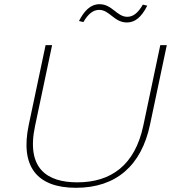

<svg xmlns="http://www.w3.org/2000/svg" viewBox="-20 -885 814 914"><path d="M197 -670 117 -291C75 -93 155 9 342 9C533 9 653 -97 694 -291L774 -670H743L662 -286C622 -98 508 -17 348 -17C207 -17 103 -80 147 -286L228 -670ZM356 -785 377 -780C399 -818 423 -838 452 -838C502 -838 523 -778 584 -778C622 -778 653 -802 681 -858L660 -863C638 -825 615 -805 586 -805C536 -805 514 -865 454 -865C410 -865 380 -832 356 -785Z"/></svg>

Font: LT Wave Thin
Style: Italic
Weight: 100
Designer: Daniel Lyons
Version: Version 2.5 (Glyphs App)